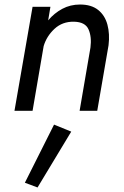

<svg xmlns="http://www.w3.org/2000/svg" viewBox="-20 -490 549 849"><path d="M380 -280 332 0H410L460 -290Q466 -340 455 -381Q444 -422 414 -446Q384 -470 334 -470Q291 -470 255.5 -451Q220 -432 193 -400L203 -460H124L44 0H124L173 -286Q186 -330 221 -362.5Q256 -395 307 -394Q357 -393 371.5 -360Q386 -327 380 -280ZM219 61 90 318 146 339 295 92Z"/></svg>

Font: Jost* 400 Book Italic
Style: Italic
Weight: 400
Italic angle: -10°
Version: Version 3.200; ttfautohint (v0.97) -l 8 -r 50 -G 200 -x 14 -